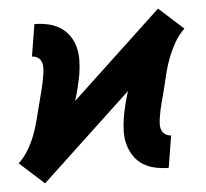

<svg xmlns="http://www.w3.org/2000/svg" viewBox="-60 -593 705 657"><g transform="rotate(-5 292.5 -265.0)"><path d="M69 16 27 -22 -15 -60Q5 -79 19 -102.5Q33 -126 42.5 -151Q52 -176 58.5 -201.5Q65 -227 71.5 -252.5Q78 -278 84.5 -303Q91 -328 95 -354Q97 -365 97.5 -376.5Q98 -388 94.5 -398Q91 -408 82 -414Q73 -420 62 -420L80 -530Q104 -530 126.5 -525Q149 -520 167.5 -508.5Q186 -497 199 -478.5Q212 -460 217.5 -438Q223 -416 222.5 -392.5Q222 -369 218 -345Q214 -323 208.5 -300.5Q203 -278 196 -256L506 -546L548 -508L590 -470Q570 -451 556.5 -427.5Q543 -404 533 -379Q523 -354 516.5 -328.5Q510 -303 504 -277.5Q498 -252 491 -227Q484 -202 480 -176Q478 -165 477.5 -153.5Q477 -142 480.5 -132Q484 -122 493 -116Q502 -110 513 -110L495 0Q472 0 449 -5Q426 -10 407.5 -21.5Q389 -33 376.5 -51.5Q364 -70 358 -92Q352 -114 352.5 -137.5Q353 -161 357 -185Q361 -208 366.5 -230Q372 -252 379 -274Z"/></g></svg>

Font: Iosevka Slab XBdExObl
Style: Regular
Weight: 800
Width: 7
Italic angle: -9°
Monospace: yes
Designer: Belleve Invis
Foundry: Belleve Invis
Version: Version 11.1.0; ttfautohint (v1.8.3)